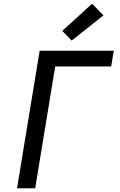

<svg xmlns="http://www.w3.org/2000/svg" viewBox="-20 -1006 640 1026"><path d="M71 0 192 -735H588L574 -651H275L168 0ZM363 -789 313 -841 472 -986 533 -924Z"/></svg>

Font: Iosevka Md Ex Obl
Style: Regular
Weight: 500
Width: 7
Italic angle: -9°
Monospace: yes
Designer: Belleve Invis
Foundry: Belleve Invis
Version: Version 32.5.0; ttfautohint (v1.8.4)